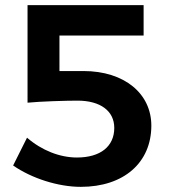

<svg xmlns="http://www.w3.org/2000/svg" viewBox="-20 -721 657 746"><path d="M304 -445H211V-583H538V-701H87V-322C136 -327 238 -330 281 -330C370 -330 424 -290 424 -224C424 -152 370 -109 279 -109C213 -109 143 -136 85 -186L31 -78C103 -28 206 5 294 5C461 5 568 -89 568 -233C568 -356 465 -445 304 -445Z"/></svg>

Font: Montserrat_SPRD_medium Medium
Style: Regular
Weight: 400
Designer: Julieta Ulanovsky edited by Nelly Hempel
Foundry: Julieta Ulanovsky
Version: Version 4.000;PS 004.000;hotconv 1.0.88;makeotf.lib2.5.64775